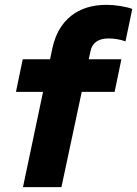

<svg xmlns="http://www.w3.org/2000/svg" viewBox="-20 -774 567 794"><path d="M74 -529H187L197 -576Q216 -662 273.5 -708Q331 -754 421 -754Q448 -754 478.5 -749Q509 -744 527 -737L499 -603Q482 -609 464.5 -612Q447 -615 429 -615Q397 -615 378 -601.5Q359 -588 354 -561L347 -529H482L454 -394H318L234 0H75L158 -394H46Z"/></svg>

Font: Red Hat Display Black
Style: Italic
Weight: 900
Italic angle: -12°
Designer: Pentagram / MCKL
Foundry: Pentagram / MCKL
Version: Version 1.003; Red Hat Display Black Italic